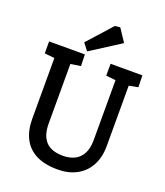

<svg xmlns="http://www.w3.org/2000/svg" viewBox="-163 -1023 976 1136"><g transform="rotate(20 325.0 -455.0)"><path d="M334 4Q251.6 4 197.9 -23.9Q144.1 -51.7 118 -103.5Q91.8 -155.2 91.8 -226.1V-609.2L29.1 -615.8V-691H254.3L256.2 -618.2L192.8 -608.7V-232.4Q192.8 -159.3 227.8 -121.1Q262.8 -82.9 336.8 -82.9Q377.8 -82.9 409.1 -98.2Q440.4 -113.4 458.5 -146.7Q476.6 -180 476.6 -232.9V-609.7L416 -616.3V-691H616.3L618.2 -616.7L561.1 -606V-226.1Q561.1 -154.8 533 -102.8Q504.8 -50.8 453.8 -23.4Q402.8 4 334 4ZM260.5 -712.3 226 -757.1 363 -909.6 396.1 -913.6 449.3 -833.3Z"/></g></svg>

Font: Kreon Light
Style: Regular
Weight: 300
Designer: Julia Petretta
Foundry: Julia Petretta and Eli Heuer
Version: Version 2.002